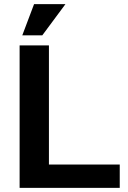

<svg xmlns="http://www.w3.org/2000/svg" viewBox="-20 -910 621 930"><path d="M75 0V-690H217V-113H560V0ZM88 -739 145 -890H297L185 -739Z"/></svg>

Font: Mozilla Text ExtraLight
Style: Regular
Weight: 200
Designer: Studio DRAMA
Foundry: Studio DRAMA
Version: Version 1.000